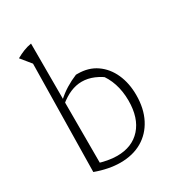

<svg xmlns="http://www.w3.org/2000/svg" viewBox="-178 -851 894 971"><g transform="rotate(-30 268.5 -366.0)"><path d="M98 -20 125 -52Q159 -41 188.5 -35.5Q218 -30 244 -30Q332 -30 382.5 -86.5Q433 -143 433 -244Q433 -298 418 -344Q403 -390 372 -428L415 -386Q345 -445 275 -445Q209 -445 142 -389V-410Q172 -438 203 -457Q234 -476 268 -490Q270 -490 273 -490Q276 -490 278 -490Q341 -490 386.5 -458.5Q432 -427 456.5 -372.5Q481 -318 481 -249Q481 -170 451 -112Q421 -54 367.5 -23Q314 8 241 8Q209 8 172.5 1Q136 -6 98 -20ZM98 -20 108 -647 60 -706Q83 -719 104.5 -727.5Q126 -736 150 -740V-25Z"/></g></svg>

Font: Piazzolla Thin Thin
Style: Regular
Weight: 250
Version: Version 2.005